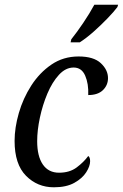

<svg xmlns="http://www.w3.org/2000/svg" viewBox="-20 -786 522 816"><path d="M209 10Q139 10 90.5 -39Q42 -88 42 -187Q42 -243 60 -305.5Q78 -368 113 -422.5Q148 -477 198.5 -511.5Q249 -546 314 -546Q378 -546 408.5 -517.5Q439 -489 439 -454Q439 -424 417.5 -403Q396 -382 355 -382Q357 -430 342 -464.5Q327 -499 293 -499Q259 -499 230.5 -468Q202 -437 181.5 -388.5Q161 -340 149.5 -286Q138 -232 138 -186Q138 -122 162 -87Q186 -52 231 -52Q276 -52 306 -74.5Q336 -97 355 -123Q363 -118 363 -101Q363 -80 346.5 -54Q330 -28 296 -9Q262 10 209 10ZM280 -606 283 -619Q307 -649 334 -689Q361 -729 381 -766H482L479 -756Q464 -736 436.5 -707.5Q409 -679 378 -651.5Q347 -624 319 -606Z"/></svg>

Font: Noto Serif Condensed
Style: Italic
Weight: 400
Width: 3
Italic angle: -12°
Designer: Monotype Design Team
Foundry: Monotype Imaging Inc.
Version: Version 2.014; ttfautohint (v1.8.4.7-5d5b)